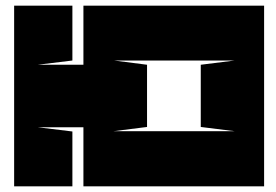

<svg xmlns="http://www.w3.org/2000/svg" viewBox="-20 -659 975 679"><path d="M275 0V-209H113L236 -194V0H30V-639H236V-445L113 -430H275V-639H914V0ZM500 -430V-210L381 -195H810L690 -210V-430L810 -445H383Z"/></svg>

Font: Banana Brick
Style: Regular
Weight: 400
Designer: artmaker
Foundry: artmaker
Version: Version 4.000 2011 initial release